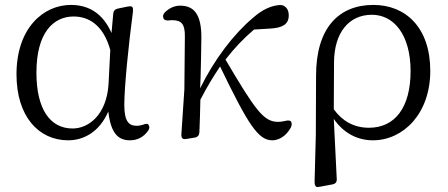

<svg xmlns="http://www.w3.org/2000/svg" viewBox="-20 -552 1820 780"><path d="M257 18C318 18 383 -14 420 -99C430 -13 458 18 508 18C539 18 564 4 581 -20C588 -29 588 -37 584 -44C580 -51 572 -50 560 -45C553 -43 545 -41 535 -41C502 -41 485 -61 485 -126C485 -198 502 -368 520 -504C521 -515 520 -521 517 -524C514 -527 507 -527 497 -525L458 -517C446 -514 441 -507 440 -496L433 -418C398 -498 340 -532 268 -532C157 -532 47 -439 47 -250C47 -79 137 18 257 18ZM128 -257C128 -421 198 -485 279 -485C341 -485 400 -450 428 -349L421 -211C413 -84 339 -30 275 -30C183 -30 128 -109 128 -257Z M721 10C724 13 730 14 740 12L771 7C783 5 789 -2 790 -14C792 -58 793 -101 794 -147C825 -206 843 -235 874 -282C988 -46 1029 18 1086 18C1113 18 1142 1 1161 -33C1166 -43 1166 -50 1163 -57C1160 -63 1152 -64 1140 -61C1131 -59 1120 -57 1109 -57C1051 -57 1017 -105 896 -310C933 -358 971 -397 1012 -432L1079 -436C1127 -439 1153 -453 1153 -489C1153 -510 1145 -521 1134 -528C1126 -532 1119 -532 1110 -531C1080 -527 1048 -515 1007 -479C929 -413 850 -310 793 -193C794 -209 794 -225 795 -242C796 -295 798 -348 798 -397C799 -494 768 -529 712 -529C686 -529 665 -517 649 -501C642 -493 641 -486 644 -478C647 -470 655 -468 667 -469C671 -470 675 -470 680 -470C718 -470 732 -453 731 -402L729 -189L717 -9C716 1 718 7 721 10Z M1264 -245 1263 -3 1258 186C1258 197 1260 203 1264 206C1268 209 1273 208 1283 206L1331 197C1344 194 1349 187 1348 174L1336 -69C1375 -12 1431 18 1495 18C1618 18 1728 -90 1728 -264C1728 -440 1628 -532 1497 -532C1355 -532 1264 -437 1264 -245ZM1336 -108 1337 -300C1338 -419 1397 -492 1491 -492C1580 -492 1648 -411 1648 -263C1648 -116 1585 -33 1479 -33C1417 -33 1370 -61 1336 -108Z"/></svg>

Font: 寒蝉锦书宋
Style: Regular
Weight: 400
Designer: 寒蝉锦书宋{Warren} 思源宋体{Ryoko NISHIZUKA 西塚涼子 (kana & ideographs); Frank Grießhammer (Latin, Greek & Cyrillic); Wenlong ZHANG 
Foundry: Adobe & ChillType
Version: Version 2.000;Glyphs 3.1.1 (3135)